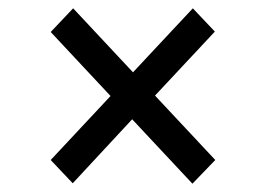

<svg xmlns="http://www.w3.org/2000/svg" viewBox="-20 -590 640 462"><path d="M155 -149 102 -205 246 -359 102 -513 156 -570 300 -416 444 -570 497 -514 353 -360 498 -205 443 -148 298 -303Z"/></svg>

Font: Red Hat Mono SemiBold
Style: Regular
Weight: 600
Monospace: yes
Designer: Pentagram, MCKL
Foundry: Pentagram, MCKL
Version: Version 1.023